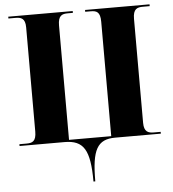

<svg xmlns="http://www.w3.org/2000/svg" viewBox="-61 -770 950 1056"><g transform="rotate(-5 414.0 -242.0)"><path d="M412 230H422C422 55 453 0 552 0H804V-10H767C736 -10 712 -17 712 -68V-642C712 -697 735 -704 767 -704H804V-714H448V-704H478C510 -704 531 -697 531 -642V-10H298V-642C298 -697 321 -704 352 -704H380V-714H24V-704H62C93 -704 117 -698 117 -647V-72C117 -17 95 -10 63 -10H24V0H272C378 0 412 55 412 230Z"/></g></svg>

Font: Noto Serif Display ExtraBold
Style: Regular
Weight: 800
Designer: Monotype Design Team
Foundry: Monotype Imaging Inc.
Version: Version 2.009